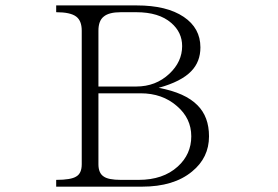

<svg xmlns="http://www.w3.org/2000/svg" viewBox="-20 -698 1040 719"><path d="M190.4 1H511.7Q630.9 1 699.2 -55.7Q762.7 -107.4 762.7 -187.5Q762.7 -260.7 719.7 -303.7Q673.8 -350.6 574.2 -369.1Q659.2 -392.6 696.3 -431.6Q730.5 -466.8 730.5 -520.5Q730.5 -592.8 668 -634.8Q604.5 -677.7 492.2 -677.7H190.4V-652.3Q244.1 -652.3 265.6 -635.7Q286.1 -620.1 286.1 -583V-83Q286.1 -48.8 265.6 -37.1Q246.1 -24.4 190.4 -24.4ZM348.6 -374V-583Q348.6 -620.1 368.2 -635.7Q387.7 -652.3 432.6 -652.3H490.2Q575.2 -652.3 621.1 -612.3Q662.1 -577.1 662.1 -525.4Q662.1 -466.8 614.3 -421.9Q563.5 -374 490.2 -374ZM348.6 -348.6H506.8Q587.9 -348.6 642.6 -300.8Q696.3 -254.9 696.3 -187.5Q696.3 -120.1 645.5 -74.2Q590.8 -24.4 499 -24.4H432.6Q385.7 -24.4 368.2 -37.1Q348.6 -49.8 348.6 -83Z"/></svg>

Font: BatangChe
Style: Regular
Weight: 400
Monospace: yes
Version: Version 2.21